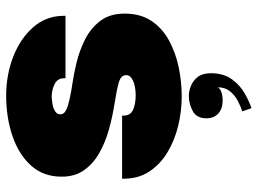

<svg xmlns="http://www.w3.org/2000/svg" viewBox="-124 -458 816 607"><g transform="rotate(-90 283.5 -154.0)"><path d="M282.5 13Q235.5 13 189.5 1.8Q143.5 -9.5 105.8 -32.2Q68 -55 45.2 -89.5Q22.5 -124 22.5 -170.5V-175.5H222V-170.5Q222 -149.5 240 -141Q258 -132.5 288.5 -132.5Q299.5 -132.5 314 -135.2Q328.5 -138 339.2 -144.8Q350 -151.5 350 -162.5Q350 -179 327.2 -185.8Q304.5 -192.5 248 -201.5Q214 -207 176 -217.8Q138 -228.5 104.5 -247.2Q71 -266 50 -295Q29 -324 29 -366.5Q29 -424.5 64.2 -463.5Q99.5 -502.5 157.8 -522.2Q216 -542 285 -542Q350.5 -542 408 -519.8Q465.5 -497.5 501.5 -456.5Q537.5 -415.5 537.5 -359.5V-354.5H340V-359.5Q340 -380 321.2 -389Q302.5 -398 283.5 -398Q273.5 -398 259.8 -395.8Q246 -393.5 236 -387.5Q226 -381.5 226 -370Q226 -355 254 -346.8Q282 -338.5 323.5 -332.5Q352 -328.5 389.5 -319.5Q427 -310.5 462.5 -292.8Q498 -275 521.2 -244.8Q544.5 -214.5 544.5 -167.5Q544.5 -117 521.2 -82.5Q498 -48 459.2 -27Q420.5 -6 374.5 3.5Q328.5 13 282.5 13ZM270.5 142.5Q244 142.5 228.8 128.8Q213.5 115 213.5 91Q213.5 60 236.5 47.8Q259.5 35.5 284.5 35.5Q299.5 35.5 316.2 42.2Q333 49 344.5 64Q356 79 356 105Q356 145.5 336.8 171.8Q317.5 198 291.5 212.5Q265.5 227 245.5 233.5L235.5 204.5Q251 199.5 268.8 190.2Q286.5 181 299 165.5Q311.5 150 311.5 127Q307 135 295.2 138.8Q283.5 142.5 270.5 142.5Z"/></g></svg>

Font: Epilogue Black
Style: Regular
Weight: 900
Designer: Tyler Finck
Foundry: Etcetera Type Co
Version: Version 2.111; ttfautohint (v1.8.3)